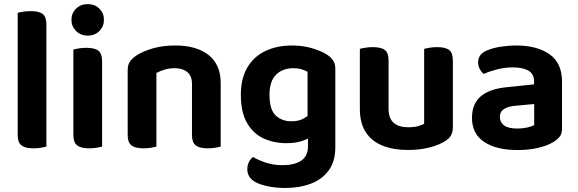

<svg xmlns="http://www.w3.org/2000/svg" viewBox="-20 -713 2807 932"><path d="M65.8 -264 205.2 -259.9V-1.3Q196.3 1.3 179.3 4.1Q162.4 7 142.5 7Q103 7 84.4 -7.1Q65.8 -21.2 65.8 -58.1ZM205.2 -188.3 65.8 -192V-650.6Q74.8 -653.3 91.9 -656.1Q109 -659 128.6 -659Q169.1 -659 187.1 -645.2Q205.2 -631.4 205.2 -593.9Z M326.8 -616.6Q326.8 -648.8 349.1 -670.9Q371.3 -693 405.9 -693Q440.7 -693 462.7 -670.9Q484.6 -648.8 484.6 -616.6Q484.6 -585 462.7 -562.6Q440.7 -540.2 405.9 -540.2Q371.3 -540.2 349.1 -562.6Q326.8 -585 326.8 -616.6ZM336.2 -264H475.6V-1.3Q466.6 1.3 449.7 4.1Q432.7 7 412.8 7Q373.3 7 354.8 -7.1Q336.2 -21.2 336.2 -58.1ZM475.6 -192H336.2V-472.5Q345.1 -475.2 362.2 -478Q379.3 -480.9 399.2 -480.9Q439.4 -480.9 457.5 -467.1Q475.6 -453.3 475.6 -415.5Z M1051.3 -310.3V-214.9H911.9V-305.6Q911.9 -345.1 889 -363.5Q866.1 -381.9 828.2 -381.9Q801.4 -381.9 779.3 -375.2Q757.3 -368.5 739.2 -358.8V-214.9H599.8V-372.7Q599.8 -397.6 610.3 -413.4Q620.8 -429.2 641.1 -442.9Q672.4 -463.8 721.3 -478Q770.3 -492.2 829.6 -492.2Q935.1 -492.2 993.2 -445.4Q1051.3 -398.6 1051.3 -310.3ZM599.8 -262H739.2V-1.3Q730.3 1.3 713.3 4.1Q696.4 7 676.5 7Q637 7 618.4 -7.1Q599.8 -21.2 599.8 -58.1ZM911.9 -262H1051.3V-1.3Q1042.3 1.3 1025.2 4.1Q1008.1 7 988.6 7Q948.7 7 930.3 -7.1Q911.9 -21.2 911.9 -58.1Z M1369.8 -18Q1310.4 -18 1260.1 -40.8Q1209.8 -63.6 1179.5 -115.6Q1149.1 -167.6 1149.1 -252.9Q1149.1 -331.6 1180.3 -384.9Q1211.4 -438.2 1267.7 -465.2Q1324 -492.2 1398.3 -492.2Q1451.5 -492.2 1496.6 -478.3Q1541.7 -464.5 1567.7 -447.5Q1586 -435.6 1596.9 -419.4Q1607.7 -403.3 1607.7 -379.4V-66.4H1472.9V-364.5Q1460.5 -371.5 1443.9 -376.7Q1427.3 -381.9 1402.9 -381.9Q1351.7 -381.9 1320 -350.5Q1288.2 -319.1 1288.2 -252.6Q1288.2 -180.4 1318.5 -152.3Q1348.8 -124.2 1393.9 -124.2Q1428.7 -124.2 1451.1 -136.2Q1473.5 -148.3 1489.5 -163L1494.1 -51.1Q1473.8 -37.7 1443.3 -27.8Q1412.8 -18 1369.8 -18ZM1474.9 -2.2V-97.3H1607.7V2.2Q1607.7 70.8 1575.5 114.5Q1543.4 158.1 1488.6 178.7Q1433.9 199.4 1365.9 199.4Q1313.9 199.4 1274.3 190Q1234.7 180.7 1214.4 167.7Q1180.5 146.1 1180.5 108.2Q1180.5 88.3 1188.9 72.5Q1197.4 56.7 1208.7 49.1Q1235 65.1 1272.2 77Q1309.4 88.8 1350.7 88.8Q1408.5 88.8 1441.7 67.1Q1474.9 45.3 1474.9 -2.2Z M1726.8 -184.8V-259.3H1866.2V-186.2Q1866.2 -138 1891.3 -116.6Q1916.4 -95.2 1961.2 -95.2Q1990 -95.2 2009.4 -100.8Q2028.8 -106.3 2038.9 -112V-259.3H2178.3V-96.5Q2178.3 -72.9 2169.5 -56.4Q2160.7 -40 2139.7 -27.3Q2109.1 -8.4 2063.2 3.3Q2017.2 15 1960.2 15Q1890.3 15 1837.5 -5.8Q1784.7 -26.7 1755.8 -70.8Q1726.8 -114.9 1726.8 -184.8ZM2178.3 -213.3H2038.9V-475.8Q2047.9 -478.5 2065 -481.3Q2082.1 -484.2 2101.6 -484.2Q2142.1 -484.2 2160.2 -470.4Q2178.3 -456.6 2178.3 -418.8ZM1866.2 -213.3H1726.8V-475.8Q1735.8 -478.5 1752.9 -481.3Q1770 -484.2 1789.9 -484.2Q1830 -484.2 1848.1 -470.4Q1866.2 -456.6 1866.2 -418.8Z M2491.2 15.3Q2389.9 15.3 2330.5 -24Q2271.1 -63.3 2271.1 -141.2Q2271.1 -208.9 2313.3 -245Q2355.5 -281.2 2437.7 -289.5L2572.5 -303.5V-317.6Q2572.5 -353.8 2545.5 -369.8Q2518.4 -385.9 2469.4 -385.9Q2431 -385.9 2394.2 -376.5Q2357.4 -367.2 2328.4 -354.2Q2317.1 -362.5 2308.9 -377.9Q2300.8 -393.4 2300.8 -410Q2300.8 -450.5 2344.3 -468.4Q2372.6 -480.5 2410.7 -486.3Q2448.9 -492.2 2485.6 -492.2Q2587.1 -492.2 2647.7 -449.5Q2708.2 -406.9 2708.2 -316.3V-87.9Q2708.2 -63.2 2695.8 -48.4Q2683.3 -33.6 2664.3 -22.3Q2635.1 -5.4 2591.1 5Q2547.1 15.3 2491.2 15.3ZM2491.2 -89Q2516.7 -89 2539.6 -94.2Q2562.5 -99.4 2573.1 -106V-208.1L2483.5 -199.8Q2447.3 -197.1 2426.9 -184Q2406.5 -171 2406.5 -145.5Q2406.5 -119.7 2426.8 -104.3Q2447.1 -89 2491.2 -89Z"/></svg>

Font: Baloo Tammudu 2
Style: Regular
Weight: 400
Designer: Maithili Shingre, Omkar Shende and Ek Type
Foundry: Ek Type
Version: Version 1.700